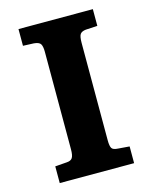

<svg xmlns="http://www.w3.org/2000/svg" viewBox="-107 -772 671 843"><g transform="rotate(-15 228.0 -350.0)"><path d="M59 0V-76L112 -80Q131 -81 138 -92Q145 -103 145 -130V-574Q145 -598 138.5 -609Q132 -620 108 -622L59 -624V-700H397V-624L344 -621Q325 -619 318 -609Q311 -599 311 -570V-127Q311 -101 317 -91Q323 -81 346 -80L397 -76V0Z"/></g></svg>

Font: Literata 7pt
Style: Bold
Weight: 700
Designer: Latin by Veronika Burian and Jose Scaglione. Greek by Irene Vlachou. Cyrillic by Vera Evstafieva.
Foundry: TypeTogether
Version: Version 3.002